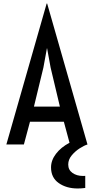

<svg xmlns="http://www.w3.org/2000/svg" viewBox="-20 -821 534 1091"><path d="M16.1 0 245.1 -800.8H248L477.1 0Q458.5 5.4 432.6 22Q406.7 38.6 387.2 62.3Q367.7 85.9 367.7 113.8Q367.7 144.5 391.8 161.6Q416 178.7 450.2 178.7Q453.6 178.7 457.3 178.7Q460.9 178.7 464.4 178.2V247.1Q442.4 250 421.4 250Q357.4 250 313.7 219.2Q270 188.5 270 130.4Q270 89.8 298.1 53Q326.2 16.1 375 -9.8L342.8 -129.4H150.4L115.7 0ZM172.9 -215.3H320.3L267.6 -437L247.6 -546.4H246.6L226.6 -437Z"/></svg>

Font: Voltaire
Style: Regular
Weight: 400
Designer: Yvonne Schüttler, Eben Sorkin, Emma Marichal
Foundry: Sorkin Type Co.
Version: Version 1.010; ttfautohint (v1.8.4.7-5d5b)